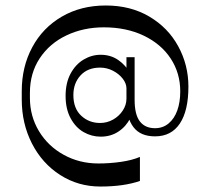

<svg xmlns="http://www.w3.org/2000/svg" viewBox="-20 -704 773 706"><path d="M494.5 -38.6Q435.1 -18.1 349 -18.1Q267.4 -18.1 201.2 -60.6Q135 -103 97.5 -176.3Q60 -249.6 60 -338V-369Q60 -458.4 98.5 -530.1Q137 -601.9 207.2 -642.8Q277.4 -683.8 369 -683.8Q459.9 -683.8 528.8 -643.2Q597.8 -602.6 635.2 -534.1Q672.8 -465.5 672.8 -385.5Q672.8 -297.1 641.4 -249.9Q610 -202.6 550.1 -202.6Q496.4 -202.6 470.7 -236.6Q445 -270.6 445 -329.2V-493.6H475V-337.1Q475 -282.8 494.2 -257.7Q513.5 -232.6 550.1 -232.6Q579 -232.6 600.1 -250.2Q621.2 -267.9 632 -298.2Q642.8 -328.5 642.8 -368.2Q642.8 -435.1 607.7 -488.7Q572.6 -542.2 508.6 -572.9Q444.6 -603.5 361.9 -603.5Q286.8 -603.5 224.6 -574Q162.4 -544.5 126.2 -489.9Q90 -435.2 90 -363V-344Q90 -277 123.2 -221.8Q156.5 -166.6 214.2 -134.8Q271.9 -102.9 341.9 -102.9Q383.9 -102.9 424.6 -108.8Q465.4 -114.6 494.5 -127ZM475 -337.5Q475 -300.9 459.2 -269.8Q443.5 -238.6 415.3 -220.1Q387.1 -201.5 350.2 -201.5Q316.8 -201.5 287.2 -218.4Q257.8 -235.4 239.5 -269.5Q221.2 -303.6 221.2 -351.2Q221.2 -399.1 239.5 -433.2Q257.8 -467.2 287.4 -484.9Q317.1 -502.6 350.2 -502.6Q387.4 -502.6 415.4 -482.9Q443.5 -463.1 459.2 -433.3Q475 -403.5 475 -375.6L445 -379Q445 -396.9 431.4 -414.6Q417.8 -432.2 395.5 -443.8Q373.2 -455.4 348 -455.4Q302.5 -455.4 276.1 -426.7Q249.8 -398 249.8 -354.6Q249.8 -305.4 278.5 -278.6Q307.2 -251.8 348 -251.8Q373.5 -251.8 395.8 -264.3Q418 -276.9 431.5 -297.6Q445 -318.4 445 -340.9Z"/></svg>

Font: Space Cowgirl
Style: Regular
Weight: 400
Designer: Valery Marier
Foundry: Valery Marier
Version: Version 1.000